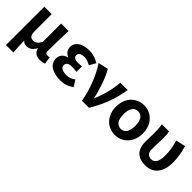

<svg xmlns="http://www.w3.org/2000/svg" viewBox="131 -1534 2695 2695"><g transform="rotate(45 1478.0 -186.5)"><path d="M79 201H227C220 120 217 66 216 -25C237 3 265 9 297 9C349 9 395 -23 426 -84H429C444 -19 488 14 562 14C605 14 630 6 652 -4L634 -112C622 -108 609 -106 599 -106C569 -106 552 -117 552 -153C552 -257 558 -424 561 -560H413V-195C378 -131 345 -112 303 -112C249 -112 226 -145 226 -229V-560H79Z M963 14C1035 14 1098 -1 1169 -53L1110 -146C1065 -111 1017 -99 978 -99C897 -99 852 -127 852 -172C852 -218 884 -239 951 -239C981 -239 1013 -236 1045 -234V-341C1019 -339 992 -337 969 -337C907 -337 877 -358 877 -396C877 -436 916 -460 973 -460C1018 -460 1062 -447 1101 -420L1156 -515C1101 -552 1033 -574 966 -574C843 -574 733 -525 733 -416C733 -369 761 -316 819 -297V-292C753 -275 708 -235 708 -158C708 -46 821 14 963 14Z M1386 0H1526C1647 -204 1701 -362 1734 -560H1588C1577 -425 1542 -280 1484 -150H1479C1455 -277 1391 -467 1326 -574L1177 -540C1268 -402 1351 -207 1386 0Z M2049 14C2191 14 2316 -94 2316 -280C2316 -466 2191 -574 2049 -574C1907 -574 1782 -466 1782 -280C1782 -94 1907 14 2049 14ZM2049 -106C1971 -106 1932 -173 1932 -280C1932 -386 1971 -454 2049 -454C2127 -454 2165 -386 2165 -280C2165 -173 2127 -106 2049 -106Z M2652 14C2813 14 2904 -99 2904 -290C2904 -385 2887 -481 2859 -574L2717 -541C2747 -440 2757 -359 2757 -283C2757 -160 2718 -106 2652 -106C2601 -106 2559 -138 2559 -209C2559 -282 2566 -373 2566 -423C2566 -475 2564 -521 2555 -560H2413C2424 -499 2425 -437 2425 -393C2425 -335 2421 -278 2421 -221C2421 -78 2494 14 2652 14Z"/></g></svg>

Font: Source Han Sans JP
Style: Bold
Weight: 700
Designer: Ryoko NISHIZUKA 西塚涼子 (kana, bopomofo & ideographs); Paul D. Hunt (Latin, Greek & Cyrillic); Sandoll Communications 산돌커뮤니
Foundry: Adobe
Version: Version 2.002;hotconv 1.0.116;makeotfexe 2.5.65601